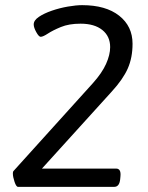

<svg xmlns="http://www.w3.org/2000/svg" viewBox="-20 -726 575 746"><path d="M50 0Q43 0 36.5 -19.5Q30 -39 30 -52Q30 -59 32 -61L341 -403Q376 -442 392 -477.5Q408 -513 408 -543Q408 -585 377.5 -609.5Q347 -634 293 -634Q248 -634 216.5 -621Q185 -608 166 -595.5Q147 -583 138 -583Q131 -583 121 -601Q111 -619 111 -631Q111 -647 131 -660.5Q151 -674 181.5 -684.5Q212 -695 244 -700.5Q276 -706 299 -706Q391 -706 443 -665Q495 -624 495 -556Q495 -502 476.5 -460Q458 -418 414 -370L143 -71H431Q451 -71 448 -41L447 -30Q444 0 424 0Z"/></svg>

Font: Asap
Style: Italic
Weight: 400
Italic angle: -6°
Designer: Pablo Cosgaya
Foundry: Omnibus-Type
Version: Version 3.001; ttfautohint (v1.8.3)